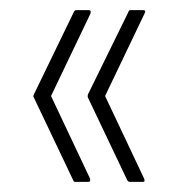

<svg xmlns="http://www.w3.org/2000/svg" viewBox="-20 -453 352 380"><path d="M237 -93Q234 -93 232 -96L154 -260Q153 -262 154 -266L234 -429Q235 -433 238 -433H263Q266 -433 267 -431.5Q268 -430 266 -426L188 -263L265 -100Q268 -93 263 -93ZM129 -93Q126 -93 125 -96L47 -260Q45 -262 47 -266L126 -429Q128 -433 131 -433H155Q158 -433 159 -431.5Q160 -430 159 -426L81 -263L158 -100Q160 -93 155 -93Z"/></svg>

Font: Sofia Sans Extra Condensed ExtraLight
Style: Regular
Weight: 250
Designer: Botio Nikoltchev, Ani Petrova
Foundry: lettersoup
Version: Version 4.101